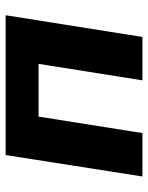

<svg xmlns="http://www.w3.org/2000/svg" viewBox="60 -598 538 699"><g transform="rotate(-90 329.5 -249.0)"><path d="M36 0 114 -498H623L544 0H386L446 -378H254L194 0Z"/></g></svg>

Font: Nunito Sans 9pt ExtraBold
Style: Italic
Weight: 800
Italic angle: -9°
Version: Version 3.101;gftools[0.9.27]